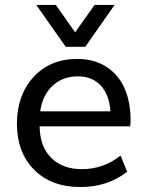

<svg xmlns="http://www.w3.org/2000/svg" viewBox="-20 -755 609 786"><path d="M144.5 -299.3H432.1Q427.2 -368.2 392.1 -405.3Q356.9 -442.4 298.3 -442.4Q236.8 -442.4 195.6 -404.3Q154.3 -366.2 144.5 -299.3ZM309.6 10.7Q189.9 10.7 119.6 -60.3Q49.3 -131.3 49.3 -249Q49.3 -364.7 116.9 -439.2Q184.6 -513.7 295.9 -513.7Q366.2 -513.7 416.3 -481Q466.3 -448.2 490.5 -392.1Q514.6 -335.9 514.6 -261.7Q514.6 -252.4 513.2 -237.8H142.1Q143.6 -153.8 190.4 -108.2Q237.3 -62.5 314.5 -62.5Q404.3 -62.5 473.6 -118.2L500.5 -51.8Q419.9 10.7 309.6 10.7ZM249 -563.5 128.4 -734.9H208.5L287.6 -622.6L367.2 -734.9H449.2L329.1 -563.5Z"/></svg>

Font: Muli
Style: Regular
Weight: 400
Designer: Vernon Adams
Foundry: newtypography
Version: Version 2; ttfautohint (v1.00rc1.6-4cba) -l 8 -r 50 -G 200 -